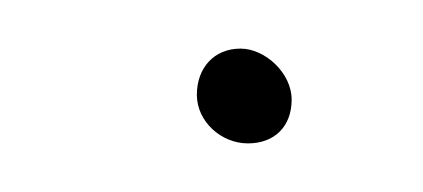

<svg xmlns="http://www.w3.org/2000/svg" viewBox="-20 -117 174 79"><path d="M61 -78C61 -67 71 -58 82 -58C93 -58 100 -65 100 -76C100 -87 89 -97 79 -97C68 -97 61 -89 61 -78Z"/></svg>

Font: Stray Cat
Style: SuExt
Weight: 400
Version: Version 1.0